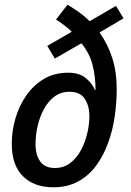

<svg xmlns="http://www.w3.org/2000/svg" viewBox="-20 -786 555 816"><path d="M207 10Q125 10 77.5 -37Q30 -84 30 -175Q30 -229 45.5 -282.5Q61 -336 91.5 -380Q122 -424 166.5 -450.5Q211 -477 269 -477Q316 -477 343.5 -455Q371 -433 384 -403L386 -404Q386 -460 373.5 -509.5Q361 -559 326 -602L213 -537L181 -591L285 -651Q260 -676 218 -703L267 -766Q292 -751 316 -734Q340 -717 361 -696L473 -761L505 -708L403 -648Q438 -599 457 -540Q476 -481 476 -406Q476 -350 467.5 -291Q459 -232 439.5 -178.5Q420 -125 389 -82.5Q358 -40 312.5 -15Q267 10 207 10ZM213 -72Q251 -72 279 -93.5Q307 -115 325 -149.5Q343 -184 351.5 -222Q360 -260 360 -293Q360 -335 340.5 -365.5Q321 -396 275 -396Q239 -396 212 -376Q185 -356 167 -323Q149 -290 140 -251Q131 -212 131 -174Q131 -127 151 -99.5Q171 -72 213 -72Z"/></svg>

Font: Noto Sans SemiCondensed Medium
Style: Italic
Weight: 500
Width: 4
Italic angle: -12°
Designer: Monotype Design Team
Foundry: Monotype Imaging Inc.
Version: Version 2.013; ttfautohint (v1.8.4.7-5d5b)